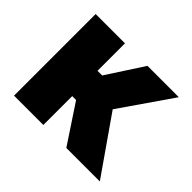

<svg xmlns="http://www.w3.org/2000/svg" viewBox="-122 -701 875 875"><g transform="rotate(45 316.0 -263.0)"><path d="M50 0V-526H239V-349H269L384 -526H586L412 -274L603 0H387L264 -186H239V0Z"/></g></svg>

Font: Raleway-v4020 Black
Style: Regular
Weight: 900
Designer: Matt McInerney, Pablo Impallari, Rodrigo Fuenzalida
Foundry: Matt McInerney, Pablo Impallari, Rodrigo Fuenzalida
Version: Version 4.020;PS 004.020;hotconv 1.0.88;makeotf.lib2.5.64775